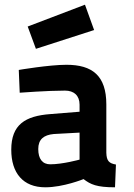

<svg xmlns="http://www.w3.org/2000/svg" viewBox="-20 -787 572 818"><path d="M433 -342C433 -465 373 -511 263 -511C189 -511 60 -489 60 -489L64 -392C64 -392 183 -401 257 -401C295 -401 319 -380 319 -341V-311L195 -301C87 -293 28 -256 28 -149C28 -50 78 11 173 11C250 11 336 -24 336 -24C366 -1 392 11 470 11L474 -86C445 -91 434 -101 433 -136ZM319 -222V-107C319 -107 247 -87 194 -87C161 -87 143 -110 143 -152C143 -193 166 -212 209 -216ZM98 -674 133 -579 381 -659 342 -767Z"/></svg>

Font: TitilliumText22L
Style: 800 wt
Weight: 800
Designer: Campivisivi
Foundry: Campivisivi
Version: 1.000